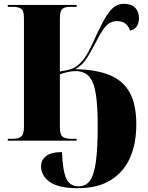

<svg xmlns="http://www.w3.org/2000/svg" viewBox="-20 -740 777 1010"><path d="M390 250Q289 250 242.5 217.5Q196 185 196 134Q196 102 222.5 81Q249 60 306 60Q310 160 329 200Q348 240 393 240Q432 240 453.5 210Q475 180 484.5 110Q494 40 494 -79Q494 -183 484 -246Q474 -309 448.5 -337.5Q423 -366 377 -366Q359 -366 336 -361Q313 -356 295 -349V-72Q295 -31 310 -20.5Q325 -10 350 -10H383V0H21V-10H51Q76 -10 91 -21.5Q106 -33 106 -72V-645Q106 -684 91 -694Q76 -704 51 -704H21V-714H383V-704H348Q322 -704 308.5 -693.5Q295 -683 295 -642V-364Q329 -369 348 -375Q367 -381 378.5 -388.5Q390 -396 401 -407Q425 -430 445 -467.5Q465 -505 488 -557Q518 -622 540.5 -657Q563 -692 584 -706Q605 -720 632 -720Q669 -720 690 -700Q711 -680 711 -645Q711 -619 699.5 -601.5Q688 -584 664 -579Q658 -600 641.5 -614.5Q625 -629 594 -629Q567 -629 545 -610.5Q523 -592 494 -536Q465 -481 447 -450.5Q429 -420 413 -404Q397 -388 376 -376Q488 -374 559 -344Q630 -314 663.5 -251Q697 -188 697 -86Q697 16 663.5 91Q630 166 561.5 208Q493 250 390 250Z"/></svg>

Font: Noto Serif Display SemiCondensed Black
Style: Regular
Weight: 900
Width: 4
Designer: Monotype Design Team
Foundry: Monotype Imaging Inc.
Version: Version 2.009